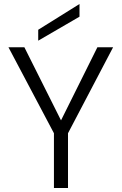

<svg xmlns="http://www.w3.org/2000/svg" viewBox="-20 -934 604 954"><path d="M22 -699.2H101.1L283.2 -335.9L463.9 -699.2H542L317.9 -272V0H248V-272ZM169.9 -731.9V-786.1L375 -914.1V-851.1Z"/></svg>

Font: Poppins Light
Style: Regular
Weight: 300
Designer: Ninad Kale (Devanagari), Jonny Pinhorn (Latin)
Foundry: Indian Type Foundry
Version: 4.004